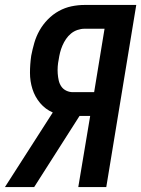

<svg xmlns="http://www.w3.org/2000/svg" viewBox="-44 -755 570 775"><path d="M-24 0 169 -301Q139 -314 118 -339Q97 -364 87 -395.5Q77 -427 77 -461Q77 -495 82 -530Q87 -556 94.5 -582Q102 -608 115.5 -632Q129 -656 149 -676.5Q169 -697 193.5 -710.5Q218 -724 244.5 -729.5Q271 -735 297 -735H506L385 0H272L320 -287H277L94 0ZM250 -383H336L378 -639H297Q283 -639 268.5 -634Q254 -629 242.5 -619.5Q231 -610 222.5 -597.5Q214 -585 208 -571Q202 -557 198.5 -543Q195 -529 193 -515Q190 -501 189 -486.5Q188 -472 189 -458Q190 -444 193 -430.5Q196 -417 203.5 -406Q211 -395 223.5 -389Q236 -383 250 -383Z"/></svg>

Font: Iosevka Curly Oblique
Style: Bold
Weight: 700
Italic angle: -9°
Monospace: yes
Designer: Belleve Invis
Foundry: Belleve Invis
Version: Version 11.1.0; ttfautohint (v1.8.3)